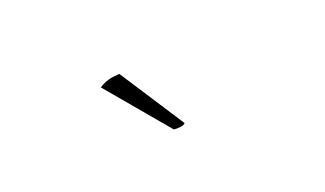

<svg xmlns="http://www.w3.org/2000/svg" viewBox="-32 -826 665 393"><g transform="rotate(-20 300.0 -629.5)"><path d="M188 -689 299 -557C306 -556 322 -557 324 -562L233 -702C214 -701 202 -698 188 -689Z"/></g></svg>

Font: Arima Koshi Thin
Style: Regular
Weight: 250
Designer: Joana Correia and Natanael Gama
Foundry: NDISCOVER
Version: Version 1.019;PS 001.019;hotconv 1.0.88;makeotf.lib2.5.64775